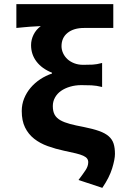

<svg xmlns="http://www.w3.org/2000/svg" viewBox="-20 -720 640 927"><path d="M474 187 359 149Q381 120 393.5 101Q406 82 406 63Q406 53 400.5 45.5Q395 38 382 32Q369 26 346.5 20.5Q324 15 290 8Q248 -1 210.5 -14.5Q173 -28 145 -50Q117 -72 101 -104.5Q85 -137 85 -184Q85 -216 96.5 -244.5Q108 -273 128 -296.5Q148 -320 174.5 -337.5Q201 -355 231 -365V-369Q183 -388 156.5 -422.5Q130 -457 130 -502Q130 -528 142 -552.5Q154 -577 177 -594Q163 -593 150.5 -592.5Q138 -592 124.5 -591Q111 -590 95.5 -588.5Q80 -587 59 -585V-700H527V-585H386Q336 -585 306.5 -561.5Q277 -538 277 -497Q277 -480 284.5 -463.5Q292 -447 305.5 -434.5Q319 -422 338.5 -414.5Q358 -407 382 -407Q408 -407 427.5 -408Q447 -409 473 -416V-300Q445 -307 422 -308Q399 -309 373 -309Q344 -309 318.5 -301.5Q293 -294 274.5 -281Q256 -268 245.5 -249Q235 -230 235 -208Q235 -182 244 -166Q253 -150 271.5 -139.5Q290 -129 318 -121.5Q346 -114 384 -107Q429 -98 458.5 -87.5Q488 -77 505 -62Q522 -47 528.5 -26.5Q535 -6 535 23Q535 49 521.5 93Q508 137 474 187Z"/></svg>

Font: Source Code Pro
Style: Bold
Weight: 700
Monospace: yes
Designer: Paul D. Hunt, Teo Tuominen
Foundry: Adobe Systems Incorporated
Version: Version 2.030;PS 1.000;hotconv 16.6.51;makeotf.lib2.5.65220